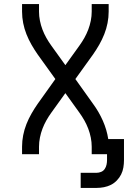

<svg xmlns="http://www.w3.org/2000/svg" viewBox="-20 -755 640 940"><path d="M375 165V91H453Q464 91 475 86.5Q486 82 492.5 72.5Q499 63 501.5 51.5Q504 40 504 29V0H429V-37Q429 -59 424.5 -81.5Q420 -104 412 -125Q404 -146 393 -165.5Q382 -185 369 -203L300 -299L231 -203Q218 -185 207 -165.5Q196 -146 188 -125Q180 -104 175.5 -81.5Q171 -59 171 -37V0H88V-37Q88 -65 93.5 -93Q99 -121 109.5 -147.5Q120 -174 134 -198.5Q148 -223 164 -246L251 -368L164 -489Q148 -512 134 -536.5Q120 -561 109.5 -587.5Q99 -614 93.5 -642Q88 -670 88 -698V-735H171V-698Q171 -676 175.5 -653.5Q180 -631 188 -610Q196 -589 207 -569.5Q218 -550 231 -532L300 -436L369 -532Q382 -550 393 -569.5Q404 -589 412 -610Q420 -631 424.5 -653.5Q429 -676 429 -698V-735H512V-698Q512 -670 506.5 -642Q501 -614 490.5 -587.5Q480 -561 466 -536.5Q452 -512 436 -489L349 -368L436 -246Q464 -208 483.5 -164Q503 -120 510 -74H587V29Q587 47 584 65Q581 83 573 99Q565 115 552 128.5Q539 142 523 150Q507 158 489 161.5Q471 165 453 165Z"/></svg>

Font: Bmono
Style: Regular
Weight: 400
Monospace: yes
Designer: Belleve Invis
Foundry: Belleve Invis
Version: Version 11.2.2; ttfautohint (v1.8.2)